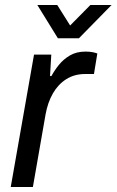

<svg xmlns="http://www.w3.org/2000/svg" viewBox="-20 -743 463 763"><path d="M22.7 0 115.2 -526H183.8L178.8 -440.7H184.3Q196.5 -463.4 214.4 -485.6Q232.4 -507.8 258.2 -522.9Q284.1 -538 319.8 -538Q336 -538 348.6 -535.5Q361.2 -532.9 366.8 -530.4L353.4 -448.9H319Q275.6 -448.9 243.2 -428.3Q210.8 -407.7 190.1 -371.6Q169.4 -335.5 160.9 -287.3L110.7 0ZM423.2 -723 293.7 -591H210L128.5 -723H207.6L275.9 -614.4H231.8L339 -723Z"/></svg>

Font: Archivo Variable SemiBold
Style: Italic
Weight: 600
Italic angle: -10°
Designer: Hector Gatti
Foundry: Omnibus-Type
Version: Version 2.001